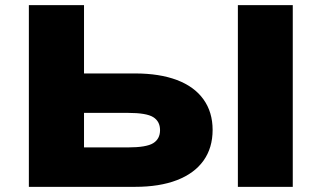

<svg xmlns="http://www.w3.org/2000/svg" viewBox="-20 -725 1248 745"><path d="M92 0V-705H306V-440H504Q599 -440 666.5 -414.5Q734 -389 769.5 -339.5Q805 -290 805 -221Q805 -151 769.5 -101.5Q734 -52 666.5 -26Q599 0 504 0ZM306 -153H476Q548 -153 574.5 -169.5Q601 -186 601 -220Q601 -254 574.5 -270.5Q548 -287 476 -287H306ZM903 0V-705H1116V0Z"/></svg>

Font: Nunito Sans 10pt Expanded Black
Style: Regular
Weight: 900
Width: 7
Designer: Vernon Adams
Foundry: Vernon Adams
Version: Version 3.101;gftools[0.9.27]